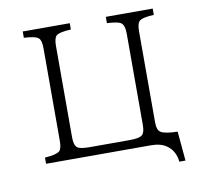

<svg xmlns="http://www.w3.org/2000/svg" viewBox="-92 -863 1184 1086"><g transform="rotate(-10 500.0 -320.5)"><path d="M106.9 -759.8H377V-723.6Q307.6 -720.7 291 -703.1Q277.8 -689 277.8 -645V-122.6Q277.8 -76.7 295.4 -62.5Q310.5 -49.8 365.7 -49.8H594.7Q653.3 -49.8 669.4 -65.4Q684.1 -79.1 684.1 -122.6V-645Q684.1 -698.2 660.6 -710.4Q642.1 -720.7 584 -723.6V-759.8H853.5V-723.6Q784.7 -720.7 768.1 -703.1Q754.9 -689 754.9 -645V-122.6Q754.9 -78.6 775.9 -65.9Q799.8 -51.3 871.6 -49.8L886.7 119.1H851.6Q844.7 56.2 799.8 24.4Q766.1 0 709 0H106.9V-35.6Q172.4 -40 190.9 -55.7Q206.1 -68.8 206.1 -114.7V-645Q206.1 -691.4 190.9 -704.6Q172.9 -720.7 106.9 -723.6Z"/></g></svg>

Font: BIZ UDPMincho
Style: Regular
Weight: 400
Designer: TypeBank Co., Ltd.
Foundry: Morisawa Inc.
Version: Version 1.06